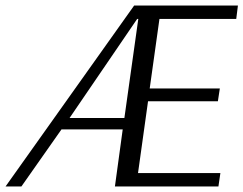

<svg xmlns="http://www.w3.org/2000/svg" viewBox="-32 -670 875 690"><path d="M823 -650 817 -602H541L506 -352H758L751 -306H500L464 -48H760L753 0H381L409 -205H189L45 0H-12L450 -650ZM415 -246 465 -602H461L218 -246Z"/></svg>

Font: Arsenal
Style: Italic
Weight: 400
Italic angle: -9.10001°
Designer: Andrij Shevchenko
Foundry: Stairsfor
Version: Version 2.001;PS 002.001;hotconv 1.0.88;makeotf.lib2.5.64775